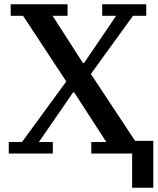

<svg xmlns="http://www.w3.org/2000/svg" viewBox="-20 -718 741 898"><path d="M598 0H407V-54H477L327 -286H322L162 -54H227V0H21V-54H83L290 -337L88 -644H30V-698H296V-644H226L368 -423H373L523 -644H458V-698H664V-644H602L405 -372L612 -59H697V160H598Z"/></svg>

Font: IBM Plex Serif Medm
Style: Regular
Weight: 500
Designer: Mike Abbink, Paul van der Laan, Pieter van Rosmalen
Foundry: Bold Monday
Version: Version 3.001